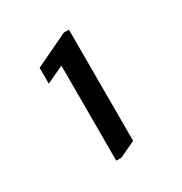

<svg xmlns="http://www.w3.org/2000/svg" viewBox="-108 -839 544 574"><g transform="rotate(-30 164.0 -552.0)"><path d="M188.5 -756.8H206.1V-373L150.4 -346.7H132.8V-674.8L73.2 -647V-701.7Z"/></g></svg>

Font: Nova Round
Style: Book
Weight: 400
Version: Version 2.000